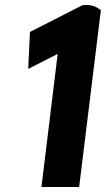

<svg xmlns="http://www.w3.org/2000/svg" viewBox="-20 -739 424 769"><path d="M93 -463 211 -523 146 10H297L384 -698C367 -712 344 -723 310 -718L100 -611Z"/></svg>

Font: Bluebird
Style: SfBdObl
Weight: 700
Designer: Jasper
Foundry: Cannot Into Space Fonts
Version: Version 0.98